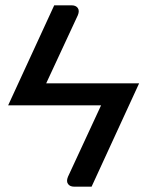

<svg xmlns="http://www.w3.org/2000/svg" viewBox="-20 -528 550 719"><path d="M323 171H257.5Q242 171 234.8 161Q227.5 151 234.5 134L358.5 -133.5H10.5L183 -508H249Q264 -508 271.2 -498Q278.5 -488 271.5 -471L153 -216H501Z"/></svg>

Font: Lato 2
Style: Regular
Weight: 500
Designer: Lukasz Dziedzic with Adam Twardoch and Botio Nikoltchev
Foundry: tyPoland Lukasz Dziedzic
Version: Version 2.015; 2015-08-06; http://www.latofonts.com/